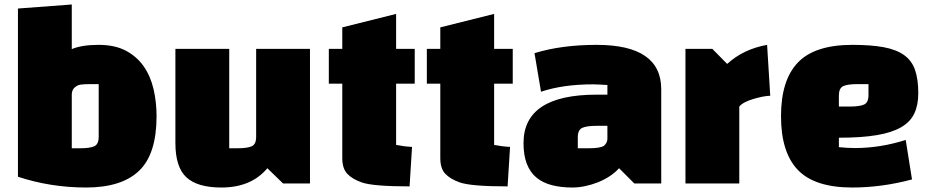

<svg xmlns="http://www.w3.org/2000/svg" viewBox="-20 -818 4144 856"><path d="M60 -30V-780L300 -798V-599Q344 -618 420 -618Q492 -618 541 -592Q590 -566 620.5 -522.5Q651 -479 664.5 -421Q678 -363 678 -300Q678 -131 600 -56.5Q522 18 364 18Q206 18 60 -30ZM300 -398V-157H337Q381 -157 400.5 -166Q420 -175 420 -208V-443H383Q357 -443 341 -441Q325 -439 313 -428Q301 -418 300 -398Z M762 -600H1002V-157H1039Q1083 -157 1102.5 -166Q1122 -175 1122 -208V-600H1362V0H1242L1172 -68Q1100 18 967 18Q860 18 811 -27.5Q762 -73 762 -180Z M1506 -445H1446V-600H1506V-696L1746 -756V-600H1829V-445H1746V-172Q1761 -169 1779 -166.5Q1797 -164 1817 -163L1806 13Q1642 13 1592 -5Q1550 -20 1528 -43.5Q1506 -67 1506 -113Z M1943 -445H1883V-600H1943V-696L2183 -756V-600H2266V-445H2183V-172Q2198 -169 2216 -166.5Q2234 -164 2254 -163L2243 13Q2079 13 2029 -5Q1987 -20 1965 -43.5Q1943 -67 1943 -113Z M2640 -618Q2928 -618 2928 -420V0H2808L2740 -68Q2722 -48 2697.5 -32Q2673 -16 2645 -5Q2617 6 2588 12Q2559 18 2532 18Q2481 18 2440.5 7.5Q2400 -3 2372 -26Q2344 -49 2329 -87Q2314 -125 2314 -180Q2314 -396 2640 -396H2688V-439Q2669 -440 2653.5 -441Q2638 -442 2625 -442Q2490 -442 2392 -409L2363 -581Q2483 -618 2640 -618ZM2556 -206V-157H2606Q2658 -157 2674 -169Q2688 -182 2688 -200V-257H2639Q2596 -257 2576 -248Q2556 -239 2556 -206Z M3036 0V-600H3156L3222 -533Q3294 -599 3400 -618L3414 -391Q3400 -391 3380 -387Q3360 -383 3339.5 -377Q3319 -371 3302 -362.5Q3285 -354 3276 -343V0Z M3720 -204V-162Q3738 -160 3756 -159Q3774 -158 3792 -158Q3904 -158 4018 -194L4046 -18Q3911 18 3780 18Q3612 18 3537 -60.5Q3462 -139 3462 -300Q3462 -461 3537.5 -539.5Q3613 -618 3780 -618Q3864 -618 3920 -607.5Q3976 -597 4010.5 -572.5Q4045 -548 4059.5 -506.5Q4074 -465 4074 -402Q4074 -350 4056.5 -312.5Q4039 -275 3998 -251Q3957 -227 3889 -215.5Q3821 -204 3720 -204ZM3720 -392V-343H3769Q3813 -343 3832.5 -352Q3852 -361 3852 -394V-443H3803Q3759 -443 3739.5 -434Q3720 -425 3720 -392Z"/></svg>

Font: Black Han Sans
Style: Regular
Weight: 400
Width: 7
Designer: ZESSTYPE
Foundry: ZESSTYPE
Version: Version 1.00